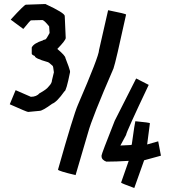

<svg xmlns="http://www.w3.org/2000/svg" viewBox="-20 -900 874 960"><path d="M207 -879.9Q303.7 -835 303.7 -820.3L308.6 -710Q308.6 -698.7 266.6 -655.3Q307.1 -621.1 307.1 -609.9Q327.6 -557.6 330.1 -544.9V-538.6Q311 -443.4 302.2 -443.4Q264.6 -390.1 241.2 -381.3Q192.4 -345.7 177.7 -345.7L120.6 -340.3Q114.3 -340.3 29.3 -378.4V-379.9L58.1 -449.2L134.3 -416Q162.6 -416 178.2 -434.1Q212.4 -452.1 224.1 -468.3Q239.7 -484.4 239.7 -498L249.5 -538.6Q246.1 -570.3 242.7 -571.3Q222.7 -590.3 216.3 -590.3Q153.8 -607.9 153.8 -620.1Q138.7 -626 138.7 -631.8V-662.6Q148.4 -683.6 194.8 -698.2Q194.8 -700.2 207.5 -703.1Q212.4 -705.6 228 -734.9L225.6 -768.1Q203.6 -795.9 192.9 -799.8L134.8 -798.3Q131.3 -798.3 97.2 -755.9H95.7L34.2 -801.3V-802.7Q101.6 -876.5 109.4 -876.5ZM522.5 -848.6Q610.4 -831.1 610.4 -827.1Q559.1 -590.8 547.4 -557.6Q439.9 -310.1 420.4 -237.3L357.9 -24.4Q270 -45.4 270 -51.8Q348.1 -327.6 369.6 -376Q475.1 -620.1 475.1 -649.4L520.5 -848.6ZM661.6 -507.3 723.6 -475.6Q610.4 -237.3 610.4 -225.1L582 -172.4L632.3 -174.8L638.7 -176.3Q654.3 -288.6 656.7 -293.9Q729.5 -287.1 729.5 -283.7L715.8 -177.7L771 -193.4L784.7 -121.6L700.7 -98.6L651.4 40Q588.4 17.1 585.4 13.2L623.5 -95.7H622.6Q561.5 -91.8 511.7 -91.8Q487.8 -100.6 487.8 -118.7V-122.6Q487.8 -130.4 553.7 -296.4L660.6 -507.3Z"/></svg>

Font: ww_drahtTSB
Style: Regular
Weight: 400
Designer: Dr. Wolfgang Wiebecke
Version: Version 1.06 May 21, 2010, initial release